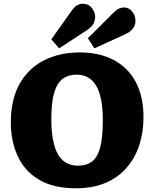

<svg xmlns="http://www.w3.org/2000/svg" viewBox="-20 -995 827 1029"><path d="M387 14Q266 14 189 -32Q112 -78 75 -158Q38 -238 38 -339Q38 -461 84.5 -544.5Q131 -628 214.5 -671Q298 -714 409 -714Q511 -714 587.5 -674.5Q664 -635 706.5 -557.5Q749 -480 749 -366Q749 -288 727 -219Q705 -150 660 -97.5Q615 -45 547 -15.5Q479 14 387 14ZM399 -107Q442 -107 471.5 -128Q501 -149 516 -202Q531 -255 531 -350Q531 -476 495.5 -535.5Q460 -595 390 -595Q346 -595 316 -572.5Q286 -550 270.5 -498.5Q255 -447 255 -357Q255 -231 290 -169Q325 -107 399 -107ZM297 -736 255 -784 365 -939Q380 -960 394.5 -967.5Q409 -975 423 -975Q455 -975 472.5 -951.5Q490 -928 490 -905Q490 -882 478.5 -864Q467 -846 438 -828ZM486 -736 451 -790 586 -925Q603 -942 616.5 -948.5Q630 -955 643 -955Q671 -955 688.5 -933.5Q706 -912 706 -883Q706 -836 648 -810Z"/></svg>

Font: Literata 12pt ExtraBold
Style: Regular
Weight: 800
Designer: Latin by Veronika Burian and Jose Scaglione. Greek by Irene Vlachou. Cyrillic by Vera Evstafieva.
Foundry: TypeTogether
Version: Version 3.002